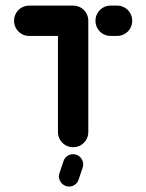

<svg xmlns="http://www.w3.org/2000/svg" viewBox="-20 -539 536 703"><path d="M303.3 -461.5V-55.6Q303.3 -40.4 295.9 -27.6Q288.5 -14.8 275.7 -7.4Q263 0 247.8 0Q232.6 0 219.8 -7.4Q207 -14.8 199.6 -27.6Q192.2 -40.4 192.2 -55.6V-461.5ZM31.5 -463Q31.5 -478.1 38.9 -490.9Q46.3 -503.7 59.1 -511.1Q71.9 -518.5 87 -518.5H247.8Q263 -518.5 275.7 -511.1Q288.5 -503.7 295.9 -490.9Q303.3 -478.1 303.3 -463Q303.3 -447.8 295.9 -435Q288.5 -422.2 275.7 -414.8Q263 -407.4 247.8 -407.4H87Q71.9 -407.4 59.1 -414.8Q46.3 -422.2 38.9 -435Q31.5 -447.8 31.5 -463ZM329.6 -463Q329.6 -478.1 337 -490.9Q344.4 -503.7 357.2 -511.1Q370 -518.5 385.2 -518.5H408.5Q423.7 -518.5 436.5 -511.1Q449.3 -503.7 456.7 -490.9Q464.1 -478.1 464.1 -463Q464.1 -447.8 456.7 -435Q449.3 -422.2 436.5 -414.8Q423.7 -407.4 408.5 -407.4H385.2Q370 -407.4 357.2 -414.8Q344.4 -422.2 337 -435Q329.6 -447.8 329.6 -463ZM197.4 95.9 212.2 51.9Q215.6 40.4 225.4 33Q235.2 25.6 247.4 25.6Q259.6 25.6 269.1 32.6Q278.5 39.6 282.6 50.9Q286.7 62.2 283 73.7L268.1 117.8Q264.8 129.3 255 136.7Q245.2 144.1 233 144.1Q220.7 144.1 211.3 137Q201.9 130 197.8 118.7Q193.7 107.4 197.4 95.9Z"/></svg>

Font: 26F Galaxy Sans
Style: Regular
Weight: 400
Designer: C₂₉H₂₅N₃O₅
Version: Version 1.100;FEAKit 1.0